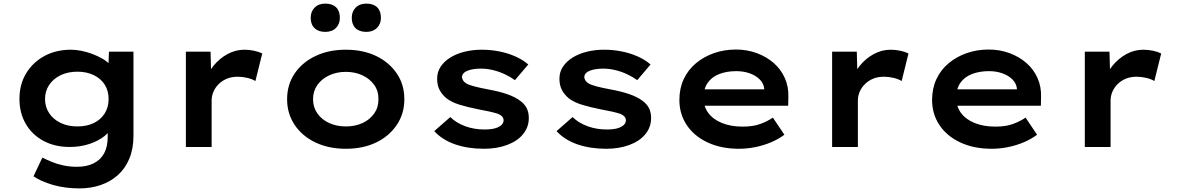

<svg xmlns="http://www.w3.org/2000/svg" viewBox="-20 -816 6539 1066"><path d="M422 230Q340 230 273.5 210.5Q207 191 166 163L215 59Q237 70 265.5 82Q294 94 330 102Q366 110 408 110Q461 110 499.5 91Q538 72 558 35.5Q578 -1 578 -56V-126L603 -121Q596 -90 562 -62Q528 -34 477 -17Q426 0 367 0Q285 0 222 -33.5Q159 -67 123.5 -127.5Q88 -188 88 -267Q88 -347 125 -408.5Q162 -470 226.5 -505Q291 -540 374 -540Q400 -540 431 -534Q462 -528 492.5 -516.5Q523 -505 549 -490Q575 -475 591.5 -456Q608 -437 610 -416L580 -408L585 -529H721V-62Q721 10 698 65Q675 120 634 156.5Q593 193 538.5 211.5Q484 230 422 230ZM410 -114Q462 -114 501 -133Q540 -152 561.5 -186.5Q583 -221 583 -266Q583 -311 562 -345Q541 -379 501.5 -398.5Q462 -418 410 -418Q357 -418 316.5 -398.5Q276 -379 253 -344.5Q230 -310 230 -266Q230 -222 253 -187.5Q276 -153 316.5 -133.5Q357 -114 410 -114Z M1012 0V-529H1149L1154 -344L1119 -360Q1132 -410 1165.5 -451Q1199 -492 1243.5 -516Q1288 -540 1337 -540Q1365 -540 1392 -534Q1419 -528 1436 -519L1398 -366Q1381 -377 1353.5 -383.5Q1326 -390 1300 -390Q1266 -390 1239.5 -379Q1213 -368 1194 -349Q1175 -330 1165 -306.5Q1155 -283 1155 -257V0Z M1900 10Q1805 10 1731.5 -25Q1658 -60 1616 -122.5Q1574 -185 1574 -265Q1574 -346 1616 -408Q1658 -470 1731.5 -505Q1805 -540 1900 -540Q1996 -540 2068.5 -505Q2141 -470 2183 -408Q2225 -346 2225 -265Q2225 -185 2183 -122.5Q2141 -60 2068.5 -25Q1996 10 1900 10ZM1900 -114Q1952 -114 1993 -133Q2034 -152 2058 -186.5Q2082 -221 2081 -265Q2082 -310 2058 -344Q2034 -378 1993 -397.5Q1952 -417 1900 -417Q1849 -417 1807.5 -397.5Q1766 -378 1742 -344Q1718 -310 1718 -265Q1718 -221 1742 -186.5Q1766 -152 1807.5 -133Q1849 -114 1900 -114ZM2014 -639Q1975 -639 1954 -659.5Q1933 -680 1933 -717Q1933 -752 1955 -774Q1977 -796 2014 -796Q2053 -796 2074 -775.5Q2095 -755 2095 -717Q2095 -683 2073 -661Q2051 -639 2014 -639ZM1786 -639Q1748 -639 1726.5 -659.5Q1705 -680 1705 -717Q1705 -752 1727 -774Q1749 -796 1786 -796Q1825 -796 1846 -775.5Q1867 -755 1867 -717Q1867 -683 1845.5 -661Q1824 -639 1786 -639Z M2667 10Q2578 10 2507 -14.5Q2436 -39 2391 -88L2480 -166Q2514 -133 2563.5 -115Q2613 -97 2671 -97Q2690 -97 2709 -99.5Q2728 -102 2743 -108.5Q2758 -115 2767 -125Q2776 -135 2776 -148Q2776 -171 2745 -184Q2727 -190 2698.5 -196.5Q2670 -203 2636 -209Q2576 -221 2532 -234.5Q2488 -248 2459 -270Q2434 -291 2420.5 -317Q2407 -343 2407 -379Q2407 -417 2427 -446.5Q2447 -476 2481 -497Q2515 -518 2560 -529Q2605 -540 2655 -540Q2703 -540 2750 -531Q2797 -522 2839.5 -503.5Q2882 -485 2913 -458L2839 -371Q2816 -388 2784.5 -403Q2753 -418 2718.5 -426.5Q2684 -435 2651 -435Q2630 -435 2612 -432.5Q2594 -430 2578.5 -424.5Q2563 -419 2554 -409.5Q2545 -400 2545 -387Q2546 -378 2551.5 -369Q2557 -360 2567 -354Q2583 -344 2614.5 -336Q2646 -328 2688 -320Q2750 -309 2796 -293Q2842 -277 2870 -255Q2894 -237 2905 -214Q2916 -191 2916 -161Q2916 -110 2884 -71Q2852 -32 2795 -11Q2738 10 2667 10Z M3346 10Q3257 10 3186 -14.5Q3115 -39 3070 -88L3159 -166Q3193 -133 3242.5 -115Q3292 -97 3350 -97Q3369 -97 3388 -99.5Q3407 -102 3422 -108.5Q3437 -115 3446 -125Q3455 -135 3455 -148Q3455 -171 3424 -184Q3406 -190 3377.5 -196.5Q3349 -203 3315 -209Q3255 -221 3211 -234.5Q3167 -248 3138 -270Q3113 -291 3099.5 -317Q3086 -343 3086 -379Q3086 -417 3106 -446.5Q3126 -476 3160 -497Q3194 -518 3239 -529Q3284 -540 3334 -540Q3382 -540 3429 -531Q3476 -522 3518.5 -503.5Q3561 -485 3592 -458L3518 -371Q3495 -388 3463.5 -403Q3432 -418 3397.5 -426.5Q3363 -435 3330 -435Q3309 -435 3291 -432.5Q3273 -430 3257.5 -424.5Q3242 -419 3233 -409.5Q3224 -400 3224 -387Q3225 -378 3230.5 -369Q3236 -360 3246 -354Q3262 -344 3293.5 -336Q3325 -328 3367 -320Q3429 -309 3475 -293Q3521 -277 3549 -255Q3573 -237 3584 -214Q3595 -191 3595 -161Q3595 -110 3563 -71Q3531 -32 3474 -11Q3417 10 3346 10Z M4083 10Q3984 10 3909 -25Q3834 -60 3793 -121.5Q3752 -183 3752 -261Q3752 -325 3776 -376.5Q3800 -428 3843.5 -464.5Q3887 -501 3944 -521Q4001 -541 4066 -541Q4128 -541 4182 -521Q4236 -501 4276 -466Q4316 -431 4337.5 -382.5Q4359 -334 4357 -277L4356 -229H3853L3830 -320H4239L4223 -302V-324Q4220 -353 4198 -375Q4176 -397 4142 -409Q4108 -421 4068 -421Q4015 -421 3973.5 -405Q3932 -389 3909 -356Q3886 -323 3886 -272Q3886 -225 3912.5 -189Q3939 -153 3988.5 -133Q4038 -113 4103 -113Q4162 -113 4202 -128Q4242 -143 4271 -163L4335 -68Q4303 -44 4262 -26.5Q4221 -9 4175 0.5Q4129 10 4083 10Z M4600 0V-529H4737L4742 -344L4707 -360Q4720 -410 4753.5 -451Q4787 -492 4831.5 -516Q4876 -540 4925 -540Q4953 -540 4980 -534Q5007 -528 5024 -519L4986 -366Q4969 -377 4941.5 -383.5Q4914 -390 4888 -390Q4854 -390 4827.5 -379Q4801 -368 4782 -349Q4763 -330 4753 -306.5Q4743 -283 4743 -257V0Z M5486 10Q5387 10 5312 -25Q5237 -60 5196 -121.5Q5155 -183 5155 -261Q5155 -325 5179 -376.5Q5203 -428 5246.5 -464.5Q5290 -501 5347 -521Q5404 -541 5469 -541Q5531 -541 5585 -521Q5639 -501 5679 -466Q5719 -431 5740.5 -382.5Q5762 -334 5760 -277L5759 -229H5256L5233 -320H5642L5626 -302V-324Q5623 -353 5601 -375Q5579 -397 5545 -409Q5511 -421 5471 -421Q5418 -421 5376.5 -405Q5335 -389 5312 -356Q5289 -323 5289 -272Q5289 -225 5315.5 -189Q5342 -153 5391.5 -133Q5441 -113 5506 -113Q5565 -113 5605 -128Q5645 -143 5674 -163L5738 -68Q5706 -44 5665 -26.5Q5624 -9 5578 0.5Q5532 10 5486 10Z M6003 0V-529H6140L6145 -344L6110 -360Q6123 -410 6156.5 -451Q6190 -492 6234.5 -516Q6279 -540 6328 -540Q6356 -540 6383 -534Q6410 -528 6427 -519L6389 -366Q6372 -377 6344.5 -383.5Q6317 -390 6291 -390Q6257 -390 6230.5 -379Q6204 -368 6185 -349Q6166 -330 6156 -306.5Q6146 -283 6146 -257V0Z"/></svg>

Font: Lexend Giga SemiBold
Style: Regular
Weight: 600
Designer: Bonnie Shaver-Troup, Thomas Jockin
Foundry: Lexend
Version: Version 1.007